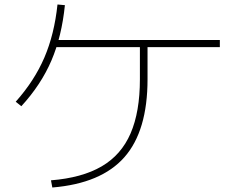

<svg xmlns="http://www.w3.org/2000/svg" viewBox="-20 -807 1040 855"><path d="M207 -4Q345 -15 432.5 -66Q520 -117 561.5 -213Q603 -309 603 -454V-613H637V-454Q637 -224 534 -107Q431 10 213 28ZM50 -354Q133 -447 177.5 -550.5Q222 -654 236 -787L269 -784Q255 -645 209 -537.5Q163 -430 75 -334ZM217 -597V-629H959V-597Z"/></svg>

Font: M PLUS 2 ExtraLight
Style: Regular
Weight: 250
Designer: Coji Morishita
Foundry: UNDERFOREST DESIGN
Version: Version 1.001